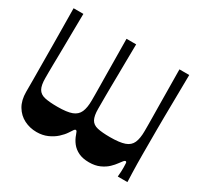

<svg xmlns="http://www.w3.org/2000/svg" viewBox="-150 -888 1131 1087"><g transform="rotate(30 416.0 -344.0)"><path d="M794 -700Q793 -604 792 -536Q791 -468 790.5 -421Q790 -374 790 -341Q790 -308 790 -284Q790 -260 790 -238Q790 -211 790 -180Q790 -149 790.5 -117.5Q791 -86 792 -56Q793 -26 794 0H731Q733 -17 733.5 -33.5Q734 -50 734 -61Q734 -81 733 -89.5Q732 -98 725 -98Q721 -98 714.5 -90.5Q708 -83 695 -65Q686 -52 667 -33.5Q648 -15 618.5 -1.5Q589 12 549 12Q508 12 480 -1.5Q452 -15 434.5 -37.5Q417 -60 408 -87Q404 -99 401 -104.5Q398 -110 393 -110Q389 -110 384 -104Q379 -98 366 -77Q353 -57 330.5 -36.5Q308 -16 276.5 -2Q245 12 206 12Q162 12 124.5 -7Q87 -26 64.5 -63.5Q42 -101 42 -156Q42 -197 42 -233Q42 -269 41.5 -304Q41 -339 41 -377.5Q41 -416 40.5 -462.5Q40 -509 39.5 -567Q39 -625 38 -700H102Q101 -636 100.5 -585.5Q100 -535 99.5 -494.5Q99 -454 98.5 -422Q98 -390 97.5 -364.5Q97 -339 97 -318Q97 -297 97 -277Q97 -231 110 -208Q123 -185 153.5 -178Q184 -171 237 -171Q299 -171 331 -183Q363 -195 375.5 -223.5Q388 -252 388 -299Q388 -315 388 -337Q388 -359 387.5 -390Q387 -421 386.5 -464Q386 -507 385.5 -565Q385 -623 384 -700H447Q446 -636 445.5 -585Q445 -534 444.5 -493.5Q444 -453 443.5 -421Q443 -389 443 -363.5Q443 -338 443 -317.5Q443 -297 443 -277Q443 -231 455.5 -208Q468 -185 498.5 -178Q529 -171 581 -171Q643 -171 676 -182.5Q709 -194 721.5 -222.5Q734 -251 734 -299Q734 -315 734 -337Q734 -359 733.5 -390Q733 -421 732.5 -464Q732 -507 731.5 -565Q731 -623 730 -700Z"/></g></svg>

Font: Ojuju
Style: Bold
Weight: 700
Designer: Chisaokwu Joboson, Mirko Velimirovic
Foundry: Udi Foundry
Version: Version 1.000